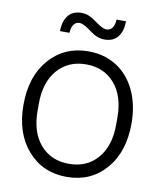

<svg xmlns="http://www.w3.org/2000/svg" viewBox="-96 -968 886 1054"><g transform="rotate(10 347.0 -440.5)"><path d="M347.2 9.8Q213.9 9.8 129.9 -85.7Q45.9 -181.2 45.9 -339.8Q45.9 -498.5 129.9 -594.2Q213.9 -689.9 347.2 -689.9Q435.1 -689.9 503.2 -647.5Q571.3 -605 609.6 -525.1Q647.9 -445.3 647.9 -339.8Q647.9 -181.2 564.5 -85.7Q481 9.8 347.2 9.8ZM127.9 -319.8Q127.9 -200.7 187.7 -131.8Q247.6 -63 347.2 -63Q446.8 -63 506.3 -131.8Q565.9 -200.7 565.9 -319.8V-359.9Q565.9 -479 506.3 -548.1Q446.8 -617.2 347.2 -617.2Q247.6 -617.2 187.7 -548.1Q127.9 -479 127.9 -359.9ZM172.9 -772Q173.8 -828.1 199 -859.6Q224.1 -891.1 272 -891.1Q295.9 -891.1 313.7 -883.5Q331.5 -876 351.1 -861.8L372.1 -847.2Q404.8 -825.2 421.9 -825.2Q443.4 -825.2 455.1 -842.3Q466.8 -859.4 467.8 -888.2H521Q520 -832 494.9 -800.5Q469.7 -769 421.9 -769Q381.8 -769 342.8 -797.9L321.8 -813Q289.1 -835 272 -835Q250.5 -835 238.8 -817.9Q227.1 -800.8 226.1 -772Z"/></g></svg>

Font: TASA Orbiter Deck
Style: Regular
Weight: 400
Designer: Weizhong Zhang
Version: Version 1.000;Glyphs 3.1.2 (3151)